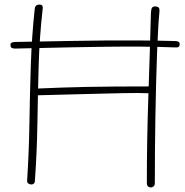

<svg xmlns="http://www.w3.org/2000/svg" viewBox="-20 -802 813 842"><path d="M132 -761Q133 -772 137.5 -776.5Q142 -781 151 -782Q158 -783 163.5 -779Q169 -775 167 -762Q153 -638 149.5 -512Q146 -386 144 -260Q142 -134 133 -9Q133 -3 130.5 0.5Q128 4 124.5 5.5Q121 7 117 7Q113 7 105.5 3.5Q98 0 99 -11Q107 -135 109 -260.5Q111 -386 115 -512Q119 -638 132 -761ZM141 -384Q135 -384 131 -385Q127 -386 125 -389Q123 -392 123 -397Q123 -408 129 -410.5Q135 -413 150 -414Q201 -416 254 -418Q307 -420 365 -421Q423 -422 490 -422.5Q557 -423 636 -423Q647 -423 651.5 -419.5Q656 -416 656 -408Q656 -403 654 -399.5Q652 -396 647.5 -394.5Q643 -393 635 -393Q591 -395 518.5 -393.5Q446 -392 350.5 -389.5Q255 -387 141 -384ZM642 -748Q643 -764 647.5 -769Q652 -774 661 -774Q669 -774 675 -769.5Q681 -765 679 -748Q675 -707 673 -662Q671 -617 669 -578Q664 -439 661.5 -293Q659 -147 659 -1Q659 12 653 16Q647 20 642 20Q635 20 629.5 16Q624 12 624 -2Q624 -187 630.5 -376Q637 -565 642 -748ZM47 -589Q37 -589 31.5 -592Q26 -595 26 -605Q26 -613 32.5 -615.5Q39 -618 47 -618Q94 -619 157 -620Q220 -621 293 -622.5Q366 -624 444 -624.5Q522 -625 599 -624.5Q676 -624 747 -622Q757 -622 762.5 -619Q768 -616 768 -608Q768 -600 763.5 -596.5Q759 -593 747 -594Q676 -597 598.5 -597.5Q521 -598 443.5 -597Q366 -596 293 -594.5Q220 -593 157 -591.5Q94 -590 47 -589Z"/></svg>

Font: Playpen Sans Thin
Style: Regular
Weight: 250
Designer: Laura Meseguer, Veronika Burian, José Scaglione
Foundry: TypeTogether
Version: Version 1.001